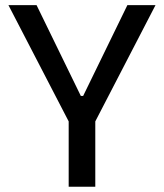

<svg xmlns="http://www.w3.org/2000/svg" viewBox="-20 -713 626 733"><path d="M242.2 0V-249.5L12.2 -693.4H119.6L288.6 -346.7H297.4L466.3 -693.4H573.7L343.8 -249.5V0Z"/></svg>

Font: Cascadia Mono PL
Style: Regular
Weight: 400
Monospace: yes
Designer: Aaron Bell
Foundry: Saja Typeworks
Version: Version 2404.023; ttfautohint (v1.8.4)